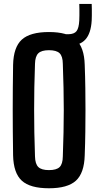

<svg xmlns="http://www.w3.org/2000/svg" viewBox="-20 -976 514 1004"><path d="M236 8.5Q137.5 8.5 94 -31.2Q50.5 -71 48.5 -163.5Q47.5 -229.5 47 -287.8Q46.5 -346 46.5 -401.5Q46.5 -457 47 -514.8Q47.5 -572.5 48.5 -637Q50.5 -729 94 -768.8Q137.5 -808.5 236 -808.5Q333.5 -808.5 377 -768.8Q420.5 -729 423 -637Q425.5 -572 426.2 -514.2Q427 -456.5 427 -400.8Q427 -345 426.2 -287Q425.5 -229 423 -163.5Q420.5 -71 377 -31.2Q333.5 8.5 236 8.5ZM236 -86.5Q275.5 -86.5 291.8 -102.5Q308 -118.5 308.5 -158Q311 -224 312.2 -283.5Q313.5 -343 313.5 -400.2Q313.5 -457.5 312.2 -517Q311 -576.5 308.5 -642.5Q308 -681.5 291.8 -697.5Q275.5 -713.5 236 -713.5Q197 -713.5 180.5 -697.5Q164 -681.5 163 -642.5Q160.5 -577.5 159.5 -518.2Q158.5 -459 158.5 -401.8Q158.5 -344.5 159.5 -284.8Q160.5 -225 163 -158Q164 -118.5 180.5 -102.5Q197 -86.5 236 -86.5ZM337.5 -737Q333.5 -737 328.2 -737.5Q323 -738 315.5 -739V-797Q324.5 -797 329 -797Q333.5 -797 337.5 -797Q368 -797.5 380.2 -813.2Q392.5 -829 394.5 -868.5Q395 -878 395.2 -895Q395.5 -912 395.2 -929Q395 -946 394.5 -955.5H459.5Q460 -946 460.2 -929Q460.5 -912 460.2 -895Q460 -878 459.5 -868.5Q455.5 -801 426.2 -769Q397 -737 337.5 -737Z"/></svg>

Font: Big Shoulders Text Thin
Style: Bold
Weight: 700
Version: Version 2.002